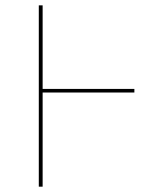

<svg xmlns="http://www.w3.org/2000/svg" viewBox="-20 -701 560 721"><path d="M484.6 -353.6V-367.1H140.1V-680.9H125.7V0H140.1V-353.6Z"/></svg>

Font: Fira Sans Hair
Style: Regular
Weight: 100
Designer: bBox Type GmbH & Carrois Corporate GbR & Edenspiekermann AG
Foundry: bBox Type GmbH & Carrois Corporate GbR & Edenspiekermann AG
Version: Version 4.300;PS 004.300;hotconv 1.0.88;makeotf.lib2.5.64775